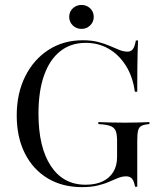

<svg xmlns="http://www.w3.org/2000/svg" viewBox="-20 -745 676 776"><path d="M311.3 11.3Q231.5 11.3 172.2 -24.6Q112.9 -60.5 80.2 -125.8Q47.6 -191.1 47.6 -278.2Q47.6 -367.7 81.9 -436.3Q116.1 -504.8 176.2 -543.5Q236.3 -582.3 314.5 -582.3Q350 -582.3 376.6 -575.4Q403.2 -568.5 424.2 -559.3Q445.2 -550 462.5 -543.1Q479.8 -536.3 495.2 -536.3Q509.7 -536.3 517.3 -546.8Q525 -557.3 529 -581.5H537.9Q537.1 -561.3 536.3 -535.1Q535.5 -508.9 535.1 -470.6Q534.7 -432.3 534.7 -374.2H525Q516.9 -434.7 489.1 -479Q461.3 -523.4 419.8 -547.6Q378.2 -571.8 326.6 -571.8Q266.1 -571.8 223.4 -537.9Q180.6 -504 158.1 -440.3Q135.5 -376.6 135.5 -285.5Q135.5 -150 185.5 -74.2Q235.5 1.6 325.8 1.6Q366.1 1.6 394.4 -11.7Q422.6 -25 437.9 -50Q453.2 -75 453.2 -110.5V-175Q453.2 -202.4 447.6 -216.1Q441.9 -229.8 425.8 -235.9Q409.7 -241.9 377.4 -243.5V-251.6Q396 -250.8 424.2 -250Q452.4 -249.2 484.7 -249.2Q516.9 -249.2 541.1 -250Q565.3 -250.8 583.9 -251.6V-243.5Q562.1 -241.9 551.6 -236.3Q541.1 -230.6 537.9 -216.5Q534.7 -202.4 534.7 -174.2V9.7H525.8Q521.8 -12.9 513.7 -22.6Q505.6 -32.3 489.5 -32.3Q474.2 -32.3 457.7 -25.8Q441.1 -19.4 421.4 -10.5Q401.6 -1.6 375 4.8Q348.4 11.3 311.3 11.3ZM309.7 -628.2Q288.7 -628.2 274.2 -642.3Q259.7 -656.5 259.7 -676.6Q259.7 -697.6 274.2 -711.3Q288.7 -725 309.7 -725Q329.8 -725 344.4 -711.3Q358.9 -697.6 358.9 -676.6Q358.9 -656.5 344.4 -642.3Q329.8 -628.2 309.7 -628.2Z"/></svg>

Font: Playfair 144pt
Style: Regular
Weight: 400
Designer: Claus Eggers Sørensen
Foundry: Claus Eggers Sørensen
Version: Version 2.001;gftools[0.9.30]